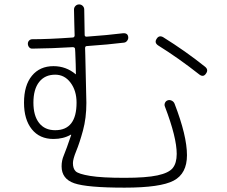

<svg xmlns="http://www.w3.org/2000/svg" viewBox="-20 -822 1040 878"><path d="M232.4 -480.5Q185.5 -480.5 159.2 -447.3Q132.8 -414.1 132.8 -352.5Q132.8 -293 158.7 -259.8Q184.6 -226.6 232.4 -226.6Q330.1 -226.6 330.1 -352.5Q330.1 -407.2 302.7 -443.8Q275.4 -480.5 232.4 -480.5ZM224.6 -186.5Q161.1 -186.5 125.5 -231Q89.8 -275.4 89.8 -352.5Q89.8 -431.6 126 -475.6Q162.1 -519.5 224.6 -519.5Q282.2 -519.5 326.2 -482.4H327.1V-483.4Q327.1 -499 326.2 -528.8Q325.2 -558.6 324.2 -583Q324.2 -585.9 323.7 -590.8Q323.2 -595.7 323.2 -597.7Q323.2 -605.5 313.5 -606.4Q218.8 -600.6 127 -599.6Q118.2 -599.6 112.8 -606.4Q107.4 -613.3 107.4 -622.1Q107.4 -630.9 113.3 -636.7Q119.1 -642.6 127.9 -642.6Q202.1 -642.6 311.5 -650.4Q320.3 -650.4 321.3 -659.2Q321.3 -668.9 319.8 -712.9Q318.4 -756.8 318.4 -778.3Q318.4 -788.1 325.2 -794.9Q332 -801.8 341.8 -801.8Q351.6 -801.8 358.4 -794.9Q365.2 -788.1 365.2 -778.3Q365.2 -744.1 367.2 -662.1Q367.2 -654.3 376 -654.3Q471.7 -661.1 542 -669.9Q564.5 -671.9 566.4 -652.3Q567.4 -643.6 561.5 -635.7Q555.7 -627.9 546.9 -627Q476.6 -618.2 377 -611.3Q369.1 -611.3 369.1 -601.6Q369.1 -595.7 369.6 -585Q370.1 -574.2 370.1 -568.4Q375 -363.3 375 -351.6Q375 -282.2 359.4 -225.1Q343.8 -168 328.6 -131.3Q313.5 -94.7 313.5 -76.2Q313.5 -50.8 326.2 -38.6Q338.9 -26.4 392.1 -17.6Q445.3 -8.8 549.8 -8.8Q648.4 -8.8 700.2 -20Q752 -31.2 770 -53.7Q788.1 -76.2 788.1 -118.2Q788.1 -193.4 734.4 -334Q730.5 -342.8 734.4 -351.6Q738.3 -360.4 747.1 -363.3Q755.9 -366.2 765.1 -361.8Q774.4 -357.4 778.3 -347.7Q835 -201.2 835 -112.3Q835 -28.3 774.4 3.9Q713.9 36.1 549.8 36.1Q377.9 36.1 319.8 16.1Q261.7 -3.9 261.7 -61.5Q261.7 -75.2 264.2 -87.4Q266.6 -99.6 271.5 -110.8Q276.4 -122.1 286.1 -148.9Q295.9 -175.8 305.7 -205.1L304.7 -206.1H303.7Q269.5 -186.5 224.6 -186.5ZM918 -516.6Q934.6 -502.9 921.9 -485.4Q910.2 -467.8 892.6 -480.5Q795.9 -556.6 703.1 -614.3Q684.6 -627 696.3 -644.5Q707 -662.1 725.6 -652.3Q829.1 -587.9 918 -516.6Z"/></svg>

Font: Rounded Mgen+ 2m light
Style: Regular
Weight: 200
Designer: [Source Han Sans]
Ryoko NISHIZUKA  (kana & ideographs); Paul D. Hunt (Latin, Greek & Cyrillic); Wenlong ZHANG  (bopomofo
Version: Version 1.059.20150602